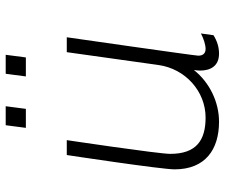

<svg xmlns="http://www.w3.org/2000/svg" viewBox="-76 -684 770 657"><g transform="rotate(-90 308.5 -355.0)"><path d="M209 -720 200 -651H265L274 -720ZM385 -720 376 -651H441L450 -720ZM398 -76C397 -69 396 -62 396 -55C396 -21 410 10 454 10C477 10 498 3 517 -9L523 -52C506 -43 485 -36 470 -36C457 -36 447 -43 447 -61C447 -73 510 -511 510 -511H459L415 -197C402 -105 325 -36 235 -36C157 -36 111 -68 111 -157C111 -197 158 -511 158 -511H107C107 -511 58 -188 58 -142C58 -37 126 10 221 10C288 10 355 -22 398 -76Z"/></g></svg>

Font: Chivo Light
Style: Italic
Weight: 300
Italic angle: -8°
Designer: Hector Gatti
Foundry: Omnibus-Type
Version: Version 1.003;PS 001.003;hotconv 1.0.70;makeotf.lib2.5.58329